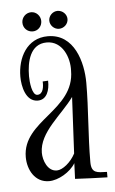

<svg xmlns="http://www.w3.org/2000/svg" viewBox="-44 -633 357 598"><g transform="rotate(-5 134.0 -334.5)"><path d="M167 -72C200 -70 234 -69 268 -68V-85C238 -86 219 -84 219 -120C219 -203 228 -285 228 -367C228 -431 204 -522 121 -522C55 -522 25 -462 25 -404C25 -374 35 -325 73 -325C101 -325 111 -354 110 -384L93 -383C94 -369 92 -343 73 -343C56 -343 52 -385 52 -403C52 -448 64 -503 116 -503C165 -503 186 -450 184 -409C184 -285 20 -267 20 -153C20 -113 42 -72 86 -72C115 -72 153 -94 169 -121ZM113 -103C84 -103 71 -138 71 -162C71 -226 143 -275 180 -327L171 -151C157 -124 131 -103 113 -103ZM187 -570C187 -585 174 -598 158 -598C143 -598 130 -585 130 -570C130 -555 143 -542 158 -542C174 -542 187 -555 187 -570ZM105 -571C105 -587 92 -601 76 -601C59 -601 46 -587 46 -571C46 -554 59 -541 76 -541C92 -541 105 -554 105 -571Z"/></g></svg>

Font: Bigelow Rules
Style: Regular
Weight: 400
Designer: Astigmatic (AOETI)
Foundry: Astigmatic (AOETI)
Version: Version 1.000